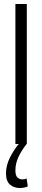

<svg xmlns="http://www.w3.org/2000/svg" viewBox="-20 -720 210 960"><path d="M57 0V-700H114V0ZM79 220Q50 220 30 203Q10 186 10 146Q10 108 29 69Q48 30 81 -9L113 0Q87 33 72 65.5Q57 98 57 132Q57 158 67.5 167.5Q78 177 92 177Q105 177 113 172L119 212Q102 220 79 220Z"/></svg>

Font: Georama SemiCondensed Light
Style: Regular
Weight: 300
Width: 4
Designer: Jean-Baptiste Levee
Foundry: Production Type
Version: Version 1.000